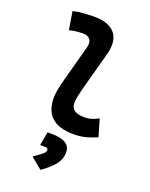

<svg xmlns="http://www.w3.org/2000/svg" viewBox="-186 -837 957 1228"><g transform="rotate(20 293.0 -222.5)"><path d="M366.2 9.8Q169.4 9.8 169.4 -167.5Q169.4 -183.1 174.1 -213.9Q178.7 -244.6 193.8 -300.3L258.8 -540.5Q262.7 -555.2 262.7 -567.4Q262.7 -585.4 253.9 -597.2Q239.3 -616.7 207 -616.7Q183.6 -616.7 159.9 -614Q136.2 -611.3 112.8 -605.5L92.8 -728.5Q128.9 -736.8 165 -739.5Q201.2 -742.2 237.3 -742.2Q336.4 -742.2 378.9 -690.9Q404.3 -659.7 404.3 -611.3Q404.3 -579.6 393.6 -540.5L328.1 -300.3Q314 -248 309.3 -220.7Q304.7 -193.4 304.7 -182.1Q303.7 -115.7 395 -115.7Q421.9 -115.7 442.4 -121.8Q462.9 -127.9 491.2 -142.6L524.9 -26.4Q490.7 -11.2 452.9 -0.7Q415 9.8 366.2 9.8ZM247.1 296.4 170.9 233.4Q201.2 211.9 223.4 195.1Q245.6 178.2 245.6 163.1Q245.6 147.9 223.1 147.9H191.4L208 55.2H234.9Q363.8 55.2 363.8 135.3Q363.8 185.5 329.6 224.4Q295.4 263.2 247.1 296.4Z"/></g></svg>

Font: CaskaydiaCove NFP
Style: Bold Italic
Weight: 700
Italic angle: -10°
Designer: Aaron Bell
Foundry: Saja Typeworks
Version: Version 2111.001; VTT 6.35;Nerd Fonts 3.1.1